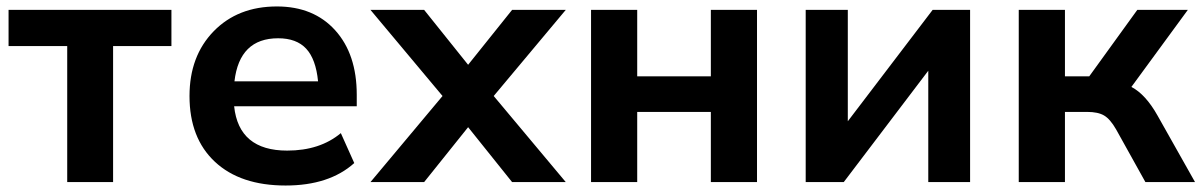

<svg xmlns="http://www.w3.org/2000/svg" viewBox="-20 -570 3761 601"><path d="M190.4 0V-425.8H6.8V-539.1H516.6V-425.8H334V0Z M874 10.7Q732.4 10.7 652.8 -63.5Q573.2 -137.7 573.2 -269.5Q573.2 -394.5 648.9 -472.2Q724.6 -549.8 846.7 -549.8Q961.9 -549.8 1029.3 -475.1Q1096.7 -400.4 1096.7 -273.4V-237.3H712.9Q727.5 -98.6 878.9 -98.6Q981.4 -98.6 1046.9 -153.3L1088.9 -59.6Q1010.7 10.7 874 10.7ZM713.9 -315.4H975.6Q968.8 -384.8 938.5 -417.5Q908.2 -450.2 850.6 -450.2Q729.5 -450.2 713.9 -315.4Z M1751 0H1583L1445.3 -171.9L1307.6 0H1139.6L1365.2 -269.5L1139.6 -539.1H1307.6L1445.3 -367.2L1583 -539.1H1751L1525.4 -269.5Z M1830.1 0V-539.1H1974.6V-331.1H2205.1V-539.1H2349.6V0H2205.1V-219.7H1974.6V0Z M2502 0V-539.1H2633.8V-190.4L2899.4 -539.1H3016.6V0H2885.7V-348.6L2621.1 0Z M3168.9 0V-539.1H3313.5V-331.1H3389.6L3540 -539.1H3698.2L3521.5 -297.9Q3566.4 -274.4 3603.5 -208L3720.7 0H3565.4L3473.6 -165Q3455.1 -197.3 3436 -208.5Q3417 -219.7 3382.8 -219.7H3313.5V0Z"/></svg>

Font: Min Sans Bold
Style: Regular
Weight: 700
Designer: Jinseong-Kim, NotoSansCJK, Nunito
Foundry: Jinseong-Kim
Version: Version 1.400;Glyphs 3.1.2 (3151)